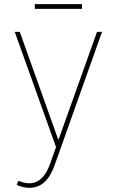

<svg xmlns="http://www.w3.org/2000/svg" viewBox="-20 -699 563 925"><path d="M121.4 206Q93 206 60.4 191.8L68.9 171.9Q175.4 217.7 220.9 90.9L250 9.9L51.1 -545.5H75.3L259.9 -28.4H262.8L447.4 -545.5H471.6L242.2 99.4Q204.2 206 121.4 206ZM375 -679V-656.2H147.7V-679Z"/></svg>

Font: Inter Thin BETA
Style: Regular
Weight: 100
Designer: Rasmus Andersson
Foundry: rsms
Version: Version 3.011;git-f93a4a705